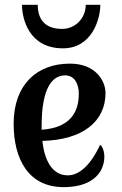

<svg xmlns="http://www.w3.org/2000/svg" viewBox="-20 -767 507 797"><path d="M418 -380.9C418 -428.2 379.9 -502.9 270 -502.9C133.3 -502.9 36.6 -415.5 36.6 -253.4C36.6 -107.9 97.2 9.8 244.1 9.8C437.5 9.8 426.8 -146 395.5 -166C357.4 -83 309.1 -39.1 261.7 -39.1C192.9 -39.1 163.6 -108.4 155.8 -182.1C323.2 -186 418 -262.7 418 -380.9ZM152.8 -243.7C152.8 -401.4 196.3 -454.1 250.5 -454.1C289.6 -454.1 307.1 -418.5 307.1 -377.9C307.1 -298.3 268.6 -236.3 152.8 -228.5ZM238.3 -647C163.1 -647 136.7 -690.4 136.7 -747.1H71.3C71.3 -690.4 99.1 -566.4 241.2 -566.4C363.3 -566.4 396.5 -690.4 396.5 -747.1H335.9C335.9 -690.4 291.5 -647 238.3 -647Z"/></svg>

Font: Amarante
Style: Regular
Weight: 400
Designer: Karolina Lach
Foundry: Sorkin Type Co.
Version: Version 1.001